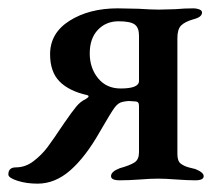

<svg xmlns="http://www.w3.org/2000/svg" viewBox="-34 -429 532 460"><path d="M-14 -11Q-14 -28 4 -28Q27 -28 46.5 -43Q66 -58 79.5 -76Q93 -94 119 -133Q139 -162 149 -174Q159 -186 172 -192Q177 -195 178 -197.5Q179 -200 175 -201Q131 -211 108.5 -234Q86 -257 86 -299Q86 -350 133 -379.5Q180 -409 248 -409L298 -408Q328 -406 347 -406L386 -407Q408 -409 430 -409Q437 -409 443.5 -406.5Q450 -404 450 -399Q450 -388 430 -383Q409 -377 400 -368Q391 -359 391 -338V-60Q391 -43 399 -37Q407 -31 418 -28Q429 -25 434 -24Q454 -16 454 -7Q454 3 434 3Q416 3 388 1Q362 -1 345 -1Q326 -1 302 1Q274 3 253 3Q232 3 232 -7Q232 -18 253 -26Q278 -33 288.5 -40Q299 -47 299 -64V-176Q299 -186 290 -186L275 -187Q270 -187 260 -185Q249 -183 240 -170.5Q231 -158 205 -113Q171 -53 134.5 -21Q98 11 56 11Q29 11 7.5 4Q-14 -3 -14 -11ZM299 -235V-344Q299 -363 288.5 -370.5Q278 -378 250 -378Q220 -378 200.5 -357.5Q181 -337 181 -301Q181 -266 201 -241.5Q221 -217 255 -217Q299 -217 299 -235Z"/></svg>

Font: EB Garamond Medium
Style: Regular
Weight: 500
Designer: Georg Duffner and Octavio Pardo
Foundry: Georg Duffner
Version: Version 1.000